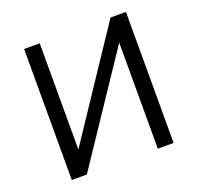

<svg xmlns="http://www.w3.org/2000/svg" viewBox="-124 -838 998 971"><g transform="rotate(-20 375.5 -352.5)"><path d="M102 0V-705H186V-129H183L567 -705H650V0H565V-577H569L183 0Z"/></g></svg>

Font: Nunito Sans 7pt SemiCondensed
Style: Regular
Weight: 400
Width: 4
Designer: Vernon Adams
Foundry: Vernon Adams
Version: Version 3.101;gftools[0.9.27]